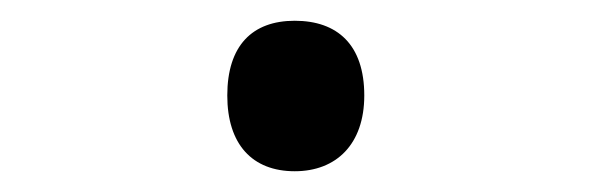

<svg xmlns="http://www.w3.org/2000/svg" viewBox="-20 -153 570 185"><path d="M264 12C304 12 331 -14 331 -61C331 -110 305 -133 264 -133C223 -133 199 -109 199 -61C199 -14 223 12 264 12Z"/></svg>

Font: Noto Sans Mono Condensed Medium
Style: Regular
Weight: 500
Width: 3
Designer: Monotype Design Team
Foundry: Monotype Imaging Inc.
Version: Version 2.014